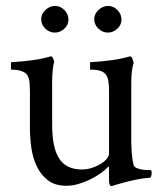

<svg xmlns="http://www.w3.org/2000/svg" viewBox="-20 -620 549 648"><path d="M348 -312Q348 -331 346 -345Q344 -359 337.5 -368Q331 -377 318.5 -381Q306 -385 284 -385V-410Q322 -412 357.5 -417Q393 -422 419 -430Q424 -430 427.5 -420Q431 -410 431 -406Q428 -400 425.5 -382Q423 -364 423 -343V-298V-138Q423 -130 424.5 -106.5Q426 -83 431 -63Q433 -56 442 -52.5Q451 -49 461 -47.5Q471 -46 479.5 -46Q488 -46 489 -46Q491 -45 491.5 -41Q492 -37 492 -35Q492 -33 490.5 -26.5Q489 -20 485 -20Q466 -19 443.5 -14.5Q421 -10 402 -5Q383 0 370 4Q357 8 357 8Q352 8 350 2.5Q348 -3 348 -8V-53Q348 -57 347 -57Q347 -58 346 -58Q336 -47 320 -35.5Q304 -24 284.5 -14.5Q265 -5 244.5 1Q224 7 205 7Q165 7 141 -12Q117 -31 103.5 -60Q90 -89 85.5 -123Q81 -157 81 -188V-312Q81 -322 80 -338Q79 -354 73 -365Q69 -372 61.5 -376Q54 -380 46 -382Q38 -384 30 -384.5Q22 -385 17 -385V-410Q55 -412 90.5 -417Q126 -422 152 -430Q156 -430 159.5 -422Q163 -414 163 -410Q160 -404 158 -384Q156 -364 156 -343V-301V-199Q156 -121 180 -84.5Q204 -48 256 -48Q273 -48 289 -53Q305 -58 318.5 -66Q332 -74 340 -83.5Q348 -93 348 -102ZM345 -600Q363 -600 376.5 -586Q390 -572 390 -554Q390 -536 376 -523Q362 -510 344 -510Q326 -510 312 -523.5Q298 -537 298 -555Q298 -573 312.5 -586.5Q327 -600 345 -600ZM166 -600Q184 -600 197.5 -586Q211 -572 211 -554Q211 -536 197 -523Q183 -510 165 -510Q147 -510 133 -523.5Q119 -537 119 -555Q119 -573 133.5 -586.5Q148 -600 166 -600Z"/></svg>

Font: Vermiglione
Style: Regular
Weight: 400
Version: Version 1.000